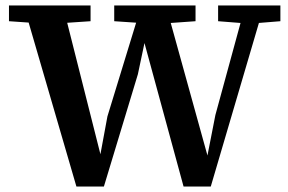

<svg xmlns="http://www.w3.org/2000/svg" viewBox="-20 -684 1060 706"><path d="M261 2 67 -664H211L351 -110H348L375 -256L500 -664H590L744 -108H742L772 -261L882 -664H951L755 2H655L509 -534H513L487 -411L362 2ZM13 -606V-664H313V-606L194 -598H129ZM400 -606V-664H699V-606L586 -598H519ZM782 -606V-664H1011V-606L912 -598H884Z"/></svg>

Font: Source Serif 4 SemiBold
Style: Regular
Weight: 600
Designer: Frank Grießhammer
Foundry: Adobe Systems Incorporated
Version: Version 4.004;hotconv 1.0.116;makeotfexe 2.5.65601